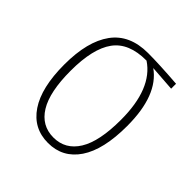

<svg xmlns="http://www.w3.org/2000/svg" viewBox="-150 -643 768 768"><g transform="rotate(45 234.0 -259.0)"><path d="M425.8 -520V-492.2L316.9 -500Q407.2 -436.5 407.2 -262.2Q407.2 -128.4 360.6 -59.3Q314 9.8 231 9.8Q147.9 9.8 101.6 -59.1Q55.2 -127.9 55.2 -258.8Q55.2 -389.2 105.7 -458.5Q156.2 -527.8 259.8 -527.8Q322.3 -527.8 425.8 -520ZM372.1 -262.2Q372.1 -439 276.9 -502H275.9Q177.2 -502.4 134 -443.1Q90.8 -383.8 90.8 -258.8Q90.8 -139.2 127.2 -80.1Q163.6 -21 231 -21Q298.3 -21 335.2 -80.6Q372.1 -140.1 372.1 -262.2Z"/></g></svg>

Font: Fira Sans Compressed UltraLight
Style: Regular
Weight: 200
Width: 1
Designer: Carrois Corporate & Edenspiekermann AG
Foundry: Carrois Corporate GbR & Edenspiekermann AG
Version: Version 4.203;PS 004.203;hotconv 1.0.88;makeotf.lib2.5.64775